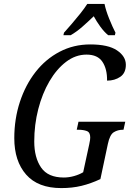

<svg xmlns="http://www.w3.org/2000/svg" viewBox="-20 -951 665 981"><path d="M293 10Q174 10 113.5 -59Q53 -128 53 -245Q53 -343 81.5 -430Q110 -517 161.5 -583Q213 -649 284.5 -686.5Q356 -724 441 -724Q533 -724 578 -693.5Q623 -663 623 -620Q623 -578 594.5 -558.5Q566 -539 527 -539Q528 -598 503.5 -635Q479 -672 422 -672Q366 -672 317.5 -635Q269 -598 232.5 -535.5Q196 -473 175.5 -393.5Q155 -314 155 -228Q155 -146 190 -95Q225 -44 306 -44Q332 -44 358.5 -51.5Q385 -59 405 -71L436 -214Q439 -227 440 -235.5Q441 -244 441 -249Q441 -275 423.5 -281.5Q406 -288 381 -288H372L381 -329H620L611 -288H607Q582 -288 561.5 -275.5Q541 -263 531 -215L493 -36Q444 -13 396.5 -1.5Q349 10 293 10ZM307 -784Q324 -803 346.5 -829Q369 -855 390.5 -882Q412 -909 426 -931H514Q521 -897 538 -855Q555 -813 570 -784L567 -771H533Q512 -788 492.5 -815Q473 -842 459 -868Q431 -841 401.5 -815Q372 -789 341 -771H304Z"/></svg>

Font: Noto Serif Condensed
Style: Italic
Weight: 400
Width: 3
Italic angle: -12°
Designer: Monotype Design Team
Foundry: Monotype Imaging Inc.
Version: Version 2.014; ttfautohint (v1.8.4.7-5d5b)